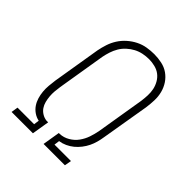

<svg xmlns="http://www.w3.org/2000/svg" viewBox="-203 -875 1006 1006"><g transform="rotate(45 300.0 -371.5)"><path d="M46 0 52 -38H175L179 -68Q159 -72 141.5 -84Q124 -96 112.5 -113Q101 -130 95 -150Q89 -170 87 -191.5Q85 -213 87 -235Q89 -257 92 -279L136 -546Q141 -572 149.5 -598Q158 -624 173 -647.5Q188 -671 209.5 -690Q231 -709 256 -721.5Q281 -734 308 -738.5Q335 -743 361 -743Q389 -743 417 -737Q445 -731 467 -715.5Q489 -700 504 -677.5Q519 -655 526 -628Q533 -601 532 -572Q531 -543 527 -515L482 -248Q479 -228 473.5 -208Q468 -188 459 -169.5Q450 -151 436.5 -133.5Q423 -116 406.5 -102.5Q390 -89 370.5 -80Q351 -71 330 -68L326 -38H448L441 0H283L299 -97H306Q334 -98 359.5 -113Q385 -128 401.5 -151Q418 -174 427 -200.5Q436 -227 441 -254L485 -521Q488 -543 489 -566Q490 -589 485.5 -610Q481 -631 470 -650Q459 -669 442.5 -681.5Q426 -694 404 -699.5Q382 -705 360 -705Q338 -705 316 -700.5Q294 -696 274 -685.5Q254 -675 236.5 -659Q219 -643 207.5 -623.5Q196 -604 189 -582.5Q182 -561 178 -540L134 -273Q131 -254 129.5 -235.5Q128 -217 129.5 -199Q131 -181 135.5 -163.5Q140 -146 149.5 -132Q159 -118 174.5 -108.5Q190 -99 208 -97H220L204 0Z"/></g></svg>

Font: Iosevka Etoile XLtObl
Style: Regular
Weight: 200
Italic angle: -9°
Designer: Belleve Invis
Foundry: Belleve Invis
Version: Version 15.5.2; ttfautohint (v1.8.4)